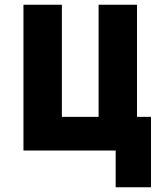

<svg xmlns="http://www.w3.org/2000/svg" viewBox="-20 -635 690 810"><path d="M468 155V0H79V-615H241V-142H396V-615H558V-142H617V155Z"/></svg>

Font: Martian Mono SemiCondensed
Style: Bold
Weight: 700
Width: 4
Designer: Roman Shamin
Foundry: Evil Martians
Version: Version 1.000